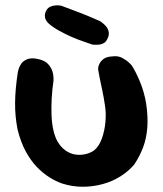

<svg xmlns="http://www.w3.org/2000/svg" viewBox="-20 -709 620 732"><path d="M218 -9Q194 -17 168.5 -33Q143 -49 120 -73Q97 -97 78 -132Q59 -167 47 -215Q37 -266 37.5 -317.5Q38 -369 48 -434Q48 -434 50.5 -444Q53 -454 60.5 -465.5Q68 -477 84.5 -483.5Q101 -490 129 -483Q153 -477 164.5 -463.5Q176 -450 180 -436.5Q184 -423 184 -412.5Q184 -402 184 -402Q174 -332 176.5 -269.5Q179 -207 199 -170Q212 -148 229.5 -135.5Q247 -123 266.5 -120Q286 -117 304.5 -121Q323 -125 338 -135Q357 -150 368 -180Q379 -210 382 -244.5Q385 -279 380 -308Q376 -336 370.5 -362Q365 -388 360.5 -409.5Q356 -431 354 -445Q354 -445 354.5 -451.5Q355 -458 360 -467.5Q365 -477 376 -485Q387 -493 409 -494Q430 -497 446.5 -488Q463 -479 472.5 -469.5Q482 -460 482 -460Q497 -437 513 -399Q529 -361 537 -316Q545 -262 541.5 -221Q538 -180 525.5 -147Q513 -114 492 -82Q470 -56 439 -36.5Q408 -17 371 -7Q334 3 295 3Q256 3 218 -9ZM332 -539Q316 -545 295 -552Q274 -559 251.5 -569Q229 -579 207 -591Q185 -603 167 -618Q167 -618 163 -622Q159 -626 155 -633Q151 -640 151 -649.5Q151 -659 157 -670Q163 -680 173 -684Q183 -688 192.5 -688.5Q202 -689 208 -688Q214 -687 214 -687Q243 -676 278 -663Q313 -650 362 -628Q362 -628 369 -623Q376 -618 384 -609Q392 -600 394.5 -587Q397 -574 388 -558Q383 -548 373.5 -543.5Q364 -539 355 -538.5Q346 -538 339 -538.5Q332 -539 332 -539Z"/></svg>

Font: Sour Gummy Black SemiBold
Style: Regular
Weight: 600
Version: Version 1.000